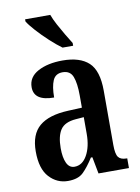

<svg xmlns="http://www.w3.org/2000/svg" viewBox="-87 -825 653 894"><g transform="rotate(-10 239.5 -378.0)"><path d="M162 10Q110 10 73.5 -29.5Q37 -69 37 -151Q37 -232 82 -270Q127 -308 218 -312L284 -315V-373Q284 -430 272 -461.5Q260 -493 224 -493Q190 -493 177.5 -464Q165 -435 165 -384Q70 -384 70 -449Q70 -497 116.5 -522Q163 -547 233 -547Q315 -547 356.5 -508.5Q398 -470 398 -375V-118Q398 -76 409 -61Q420 -46 448 -46H451V0H307L292 -79H285Q259 -38 234.5 -14Q210 10 162 10ZM203 -50Q240 -50 262.5 -90Q285 -130 285 -191V-270L247 -267Q194 -263 174 -233Q154 -203 154 -146Q154 -102 166 -76Q178 -50 203 -50ZM244 -606Q219 -624 188 -652.5Q157 -681 131 -710Q105 -739 95 -756V-766H214Q222 -744 236.5 -717Q251 -690 266.5 -664Q282 -638 294 -619V-606Z"/></g></svg>

Font: Noto Serif Georgian ExtraCondensed SemiBold
Style: Regular
Weight: 600
Width: 2
Designer: Monotype Design Team, Akaki Razmadze
Foundry: Google LLC
Version: Version 2.003; ttfautohint (v1.8.4.7-5d5b)